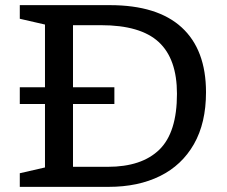

<svg xmlns="http://www.w3.org/2000/svg" viewBox="-20 -727 882 747"><path d="M57 0V-53L155 -75.5V-322.5H57V-387.5H155V-631.5L57 -654V-707H407Q592.5 -707 687 -620.2Q781.5 -533.5 781.5 -368Q781.5 -248.5 734.5 -166.2Q687.5 -84 602.5 -42Q517.5 0 402.5 0ZM668.5 -362Q668.5 -498 597.5 -563.5Q526.5 -629 373 -629H264V-387.5H425V-322.5H264V-78H399.5Q531.5 -78 600 -144.8Q668.5 -211.5 668.5 -362Z"/></svg>

Font: Newsreader 6pt
Style: Regular
Weight: 400
Designer: Hugues Gentile
Foundry: Production Type
Version: Version 1.003; ttfautohint (v1.8.3)